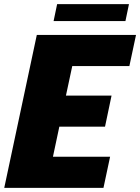

<svg xmlns="http://www.w3.org/2000/svg" viewBox="-22 -906 676 926"><path d="M235.5 -587.5 346 -678.5 284.5 -391 251 -445H516L484.5 -295H219.5L275.5 -348.5L214 -59L142.5 -150H509L477 0H-1.5L155.5 -737.5H634L602 -587.5ZM236.5 -804.5 253.5 -886H600L583 -804.5Z"/></svg>

Font: Epilogue Black
Style: Italic
Weight: 900
Italic angle: -12°
Designer: Tyler Finck
Foundry: Etcetera Type Co
Version: Version 2.111